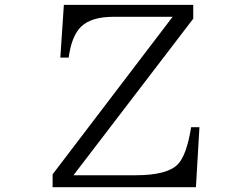

<svg xmlns="http://www.w3.org/2000/svg" viewBox="-20 -780 1040 800"><path d="M246.1 -759.8H785.2V-702.1L286.1 -49.8H545.4Q676.8 -49.8 721.2 -95.7Q757.8 -133.8 776.4 -250H811L796.4 0H199.2V-53.7L699.2 -710H453.1Q359.9 -710 317.4 -668.5Q278.3 -629.9 266.1 -540H231.4Z"/></svg>

Font: BIZ UDPMincho
Style: Regular
Weight: 400
Designer: TypeBank Co., Ltd.
Foundry: Morisawa Inc.
Version: Version 1.06